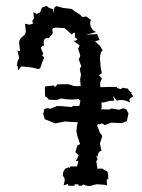

<svg xmlns="http://www.w3.org/2000/svg" viewBox="-20 -615 484 653"><path d="M247.1 12.7Q243.7 12.2 240.7 11.7L232.9 12.2L234.9 16.6H211.9L211.4 10.7L196.3 15.6L200.2 -1.5Q200.2 -11.7 193.8 -16.6V-20Q193.8 -29.8 199.7 -38.1Q204.1 -43.9 209.5 -43.9L212.9 -47.4L213.9 -43.5Q217.3 -43.5 218.8 -48.8H241.7Q245.1 -57.6 246.1 -68.4L237.8 -66.4L247.6 -86.4L236.3 -97.2L242.7 -119.6L252.4 -125L243.2 -151.9L239.7 -169.4Q242.2 -192.9 244.6 -199.2L199.7 -201.7L168 -195.3L132.3 -209.5L127 -227.5L130.9 -244.6L141.6 -247.1L151.9 -245.1L173.8 -254.4L190.4 -253.9L223.1 -251L229.5 -254.9L249.5 -254.4Q252.4 -262.7 253.4 -275.4L250.5 -273.4L248 -278.3L227.1 -276.4L206.1 -277.3L188.5 -280.3L173.3 -274.9L145.5 -275.9Q143.6 -282.7 133.8 -286.6L132.8 -298.3V-320.8L163.6 -324.2Q163.6 -320.8 167 -320.3Q170.9 -320.3 174.3 -328.1L210 -328.6Q217.8 -327.6 223.6 -325Q229.5 -322.3 237.8 -321.8L254.4 -322.3L252.4 -345.2L255.4 -360.8L251.5 -378.9Q252.4 -385.7 256.8 -388.7L247.6 -413.6Q252.4 -419.9 252.9 -426.8L245.6 -449.7Q250 -456.1 250.5 -460.9L230 -476.1Q242.7 -476.6 242.7 -480.5Q242.7 -483.4 234.4 -488.3Q235.4 -494.1 235.4 -497.6Q235.4 -503.9 232.4 -503.9Q230 -503.9 224.1 -497.6L199.7 -519.5L178.7 -520.5Q175.3 -521 172.4 -521Q158.2 -521 157.7 -514.6L159.7 -502.4L146 -484.9L142.6 -485.8H141.1Q129.9 -485.8 128.4 -473.1L129.4 -460Q119.6 -458 119.1 -451.2L127.4 -432.1L122.6 -426.8L130.4 -419.4L123 -401.9L117.2 -384.3L111.3 -379.9Q103 -381.8 95.9 -383.8Q88.9 -385.7 81.1 -386.2L52.7 -389.2L42 -376L40 -390.1L37.1 -390.6L38.1 -396.5Q39.6 -411.6 45.4 -417L39.6 -442.4L48.3 -441.9L44.9 -470.7Q45.9 -479 49.1 -482.9Q52.2 -486.8 56.2 -490Q60.1 -493.2 63.7 -496.8Q67.4 -500.5 67.9 -508.3L64.9 -534.7Q67.9 -532.7 81.5 -531.2L92.8 -535.2L89.4 -543.5L95.7 -552.7L93.3 -574.7Q99.1 -568.4 105.5 -567.9L116.2 -572.3L122.6 -589.4L139.2 -595.2Q145 -586.4 160.6 -584L162.1 -569.3L164.6 -586.9Q165 -592.8 173.8 -593.8L194.8 -587.9Q203.1 -587.4 217.8 -585.4Q225.1 -585 228.8 -580.8Q232.4 -576.7 242.7 -571.3Q252.9 -565.9 255.4 -561.8Q257.8 -557.6 262.2 -557.1L272.9 -559.1L289.1 -547.4L286.6 -538.6V-536.1Q286.6 -523.4 296.4 -512.2L306.6 -505.9L272.5 -496.6L310.1 -499.5L318.8 -479L303.2 -474.6L320.3 -458.5L329.1 -443.4L325.7 -439L323.7 -439.5L319.8 -419.9L322.3 -387.7L326.2 -365.7L316.4 -359.4L326.7 -347.7Q321.3 -338.9 320.3 -330.1L321.8 -318.4L349.1 -319.3H378.4L376.5 -316.4L389.6 -312L397.5 -316.4L415 -313.5L419.9 -305.2L428.2 -300.3L425.3 -297.9L429.7 -293.9L432.6 -286.1Q420.9 -282.2 419.9 -274.9L422.9 -266.1Q406.7 -274.9 392.1 -274.9Q384.3 -274.9 377 -272.5L364.3 -289.1L368.7 -272.5L352.5 -272L332 -266.1L325.7 -267.1L325.2 -263.2L325.7 -250.5Q325.2 -246.1 323.7 -243.2L353 -242.7L358.4 -246.1L384.8 -241.7L398.4 -246.6L409.2 -243.7L417 -229.5Q414.1 -215.3 411.6 -203.1L394.5 -196.3Q389.6 -196.8 377 -197Q364.3 -197.3 357.9 -197.8L336.4 -189.5Q330.1 -194.8 325.2 -195.3L317.4 -191.9L313 -193.8Q312 -189.9 310.5 -186.5Q318.4 -169.9 318.4 -165.5Q326.2 -157.2 327.6 -150.9L319.8 -127L325.2 -102.1Q313.5 -101.1 312 -82L306.6 -85L312 -75.2L307.1 -64.9Q309.6 -60.1 310.1 -46.4L312 -44.4L311.5 -38.6L314.5 -41.5H327.6L342.8 -32.7Q348.1 -32.7 348.1 -10.7V-4.4L342.8 -5.9L343.8 15.6Q338.4 14.2 333 13.2L310.5 11.7Q304.2 12.2 298.3 14.2Q290.5 17.6 283.2 17.6Q272.9 17.6 264.6 12.2L262.2 14.2H259.8L258.3 16.6H246.6Z"/></svg>

Font: Truetypewriter PolyglOTT
Style: Regular
Weight: 400
Designer: Sergey Beatoff a.k.a. Sam_T
Version: Version 3.76